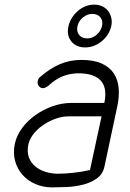

<svg xmlns="http://www.w3.org/2000/svg" viewBox="-20 -810 561 830"><path d="M431 -365Q437 -393 434.5 -417Q432 -441 418.5 -458Q405 -475 379 -484.5Q353 -494 311 -493Q276 -491 247 -478.5Q218 -466 190 -440Q184 -435 177.5 -432Q171 -429 166 -429Q154 -429 147.5 -438.5Q141 -448 143 -459Q146 -472 152 -476Q194 -513 237.5 -532Q281 -551 332 -551Q385 -551 419.5 -535.5Q454 -520 472 -492.5Q490 -465 493 -428.5Q496 -392 487 -350L432 -92Q425 -57 398.5 -38.5Q372 -20 338 -11.5Q304 -3 268 -1.5Q232 0 205 0Q166 0 133 -14.5Q100 -29 77.5 -54Q55 -79 45.5 -113.5Q36 -148 44 -188Q52 -225 76 -257Q100 -289 134 -313Q168 -337 208 -351Q248 -365 288 -365ZM419 -307H276Q251 -307 224 -298Q197 -289 172.5 -273.5Q148 -258 129 -236Q110 -214 103 -188Q96 -155 104.5 -131Q113 -107 132 -91Q151 -75 177 -67Q203 -59 231 -59Q259 -59 296.5 -63Q334 -67 369 -75ZM461 -697Q452 -658 419.5 -631.5Q387 -605 348 -605Q309 -605 288 -631.5Q267 -658 276 -697Q280 -716 291 -733Q302 -750 317 -763Q332 -776 350 -783Q368 -790 387 -790Q406 -790 421.5 -783Q437 -776 447 -763Q457 -750 461 -733Q465 -716 461 -697ZM379 -750Q358 -750 339 -735Q320 -720 315 -697Q310 -674 322 -659Q334 -644 357 -644Q380 -644 398 -660Q416 -676 421 -697Q426 -720 414 -735Q402 -750 379 -750Z"/></svg>

Font: VDS
Style: Thin Italic
Weight: 100
Width: 0
Designer: artmaker
Foundry: artmaker
Version: Version 1.000 2012 initial release